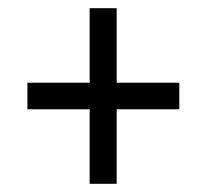

<svg xmlns="http://www.w3.org/2000/svg" viewBox="-20 -592 505 469"><path d="M199 -143H265V-325H418V-390H265V-572H199V-390H47V-325H199Z"/></svg>

Font: Noto Serif Condensed Semi
Style: Regular
Weight: 600
Width: 3
Designer: Monotype Design Team
Foundry: Monotype Imaging Inc.
Version: Version 1.002